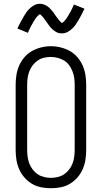

<svg xmlns="http://www.w3.org/2000/svg" viewBox="-20 -990 540 1018"><path d="M250 8Q224 8 198 3Q172 -2 149.5 -15.5Q127 -29 109.5 -49Q92 -69 81.5 -93Q71 -117 67 -143Q63 -169 63 -195V-540Q63 -566 67 -592Q71 -618 81.5 -642Q92 -666 109.5 -686.5Q127 -707 149.5 -719.5Q172 -732 198 -738.5Q224 -745 250 -745Q276 -745 302 -738.5Q328 -732 350.5 -719.5Q373 -707 390.5 -686.5Q408 -666 418.5 -642Q429 -618 433 -592Q437 -566 437 -540V-195Q437 -169 433 -143Q429 -117 418.5 -93Q408 -69 390.5 -49Q373 -29 350.5 -15.5Q328 -2 302 3Q276 8 250 8ZM250 -47Q268 -47 286.5 -51.5Q305 -56 320 -66Q335 -76 346.5 -91Q358 -106 364.5 -123Q371 -140 373.5 -158.5Q376 -177 376 -195V-540Q376 -559 373.5 -577Q371 -595 364 -612.5Q357 -630 346 -645Q335 -660 319 -669.5Q303 -679 285 -683.5Q267 -688 248 -688Q230 -688 212 -683.5Q194 -679 179 -668.5Q164 -658 153 -643.5Q142 -629 135.5 -612Q129 -595 126.5 -576.5Q124 -558 124 -540V-195Q124 -177 126.5 -158.5Q129 -140 135.5 -123Q142 -106 153.5 -91Q165 -76 180 -66Q195 -56 213.5 -51.5Q232 -47 250 -47ZM308 -813Q303 -813 298 -813.5Q293 -814 288.5 -815.5Q284 -817 279.5 -819.5Q275 -822 270.5 -825Q266 -828 262.5 -831Q259 -834 255 -837.5Q251 -841 248 -845Q245 -849 241.5 -853Q238 -857 235.5 -861Q233 -865 230 -869Q227 -873 224 -877.5Q221 -882 217.5 -886.5Q214 -891 211 -895Q208 -899 205 -902.5Q202 -906 197.5 -910Q193 -914 192 -915Q191 -914 187.5 -912Q184 -910 181.5 -907Q179 -904 176 -901Q173 -898 171.5 -896Q170 -894 168.5 -891.5Q167 -889 165.5 -887Q164 -885 162.5 -882.5Q161 -880 159 -877Q157 -874 155.5 -871Q154 -868 152 -864.5Q150 -861 148 -857.5Q146 -854 144 -850.5Q142 -847 140 -843Q138 -839 136 -834.5Q134 -830 132 -825.5Q130 -821 128 -816L72 -839Q81 -857 89 -872.5Q97 -888 104.5 -900.5Q112 -913 119 -923.5Q126 -934 137.5 -945Q149 -956 162.5 -963Q176 -970 192 -970Q197 -970 202 -969Q207 -968 211.5 -966.5Q216 -965 220.5 -963Q225 -961 229.5 -958Q234 -955 237.5 -952Q241 -949 245 -945Q249 -941 252 -937.5Q255 -934 258.5 -930Q262 -926 264.5 -922Q267 -918 270 -914Q273 -910 276 -905.5Q279 -901 282.5 -896.5Q286 -892 289 -888Q292 -884 295 -880.5Q298 -877 302.5 -873Q307 -869 308 -868Q309 -868 312.5 -870.5Q316 -873 318.5 -875.5Q321 -878 324 -881.5Q327 -885 328.5 -887Q330 -889 331.5 -891Q333 -893 334.5 -895.5Q336 -898 337.5 -900.5Q339 -903 341 -905.5Q343 -908 344.5 -911.5Q346 -915 348 -918Q350 -921 352 -924.5Q354 -928 356 -932Q358 -936 360 -940Q362 -944 364 -948Q366 -952 368 -957Q370 -962 372 -966L428 -944Q419 -925 411 -910Q403 -895 395.5 -882Q388 -869 381 -859Q374 -849 362.5 -838Q351 -827 337.5 -820Q324 -813 308 -813Z"/></svg>

Font: Iosevka Slab Light
Style: Regular
Weight: 300
Monospace: yes
Designer: Belleve Invis
Foundry: Belleve Invis
Version: Version 11.1.0; ttfautohint (v1.8.3)